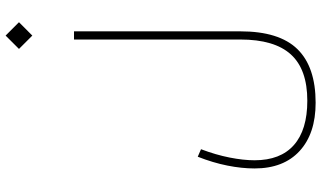

<svg xmlns="http://www.w3.org/2000/svg" viewBox="-252 -648 1151 688"><g transform="rotate(-90 324.0 -303.5)"><path d="M493.2 -811.5 541 -859.4 588.9 -811.5 541 -763.7ZM307.6 221.7Q419.9 221.7 473.4 162.8Q526.9 104 526.9 -18.6V-614.3H556.2V-18.6Q556.2 121.1 492.4 186.3Q428.7 251.5 300.3 251.5Q189.9 251.5 127.4 194.1Q64.9 136.7 64.9 32.7Q64.9 -13.7 75.2 -64.9Q85.4 -116.2 106.9 -170.9L133.8 -159.2Q113.8 -106.4 104 -56.9Q94.2 -7.3 94.2 32.7Q94.2 125.5 148.7 173.6Q203.1 221.7 307.6 221.7Z"/></g></svg>

Font: Estedad-FD Thin
Style: Regular
Weight: 100
Designer: Amin Abedi
Version: Version 7.3